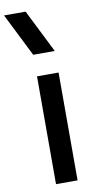

<svg xmlns="http://www.w3.org/2000/svg" viewBox="-232 -1048 589 1096"><g transform="rotate(-10 62.5 -500.0)"><path d="M125 0H0V-625H125ZM0 -1000 125 -750H0L-125 -1000Z"/></g></svg>

Font: CraftyPE
Style: Regular
Weight: 400
Designer: Erek Butcher
Foundry: Haunted Coop
Version: Version 0.018;April 4, 2024;FontCreator 15.0.0.2962 64-bit